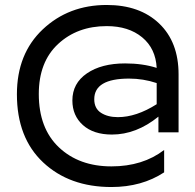

<svg xmlns="http://www.w3.org/2000/svg" viewBox="-20 -663 786 772"><path d="M454 -192Q528 -192 610 -244V-329Q556 -347 499 -347Q359 -347 359 -264Q359 -227 386 -209.5Q413 -192 454 -192ZM640 -60V30Q550 89 428 89Q259 89 153.5 -10Q48 -109 48 -284Q48 -447 152 -545Q256 -643 409 -643Q542 -643 620 -568.5Q698 -494 698 -364V-131H617V-194Q528 -122 430 -122Q356 -122 313.5 -160Q271 -198 271 -259Q271 -328 329.5 -368Q388 -408 483 -408Q554 -408 610 -390Q606 -468 551.5 -513Q497 -558 409 -558Q291 -558 213.5 -486Q136 -414 136 -285Q136 -147 217 -70.5Q298 6 428 6Q554 6 640 -60Z"/></svg>

Font: Roundo Medium
Style: Regular
Weight: 500
Designer: Namrata Goyal (Gurmukhi), Shiva Nallaperumal (Latin)
Foundry: Indian Type Foundry
Version: Version 1.000;PS 1.0;hotconv 1.0.88;makeotf.lib2.5.647800